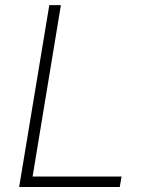

<svg xmlns="http://www.w3.org/2000/svg" viewBox="-20 -748 599 768"><path d="M56.6 0 177.2 -727.5H223.6L110.4 -42H466.3L459 0Z"/></svg>

Font: Inter 16pt ExtraLight
Style: Italic
Weight: 250
Italic angle: -9.3988°
Version: Version 4.001;git-66647c0bb